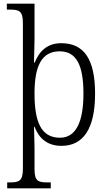

<svg xmlns="http://www.w3.org/2000/svg" viewBox="-20 -780 589 1040"><path d="M19 240H255V208H239C187 208 167 202 167 136V25C167 -23 164 -82 164 -93H167C192 -29 238 10 313 10C428 10 495 -78 495 -273C495 -462 433 -546 312 -546C236 -546 193 -503 168 -441H164C164 -461 167 -525 167 -568V-760H17V-728H33C83 -728 104 -721 104 -656V134C104 201 83 208 33 208H19ZM305 -34C200 -34 167 -124 167 -274C167 -416 202 -502 303 -502C395 -502 432 -425 432 -273C432 -121 392 -34 305 -34Z"/></svg>

Font: Noto Serif Georgian SemiCondensed Light
Style: Regular
Weight: 300
Width: 4
Designer: Monotype Design Team, Akaki Razmadze
Foundry: Google LLC
Version: Version 2.003